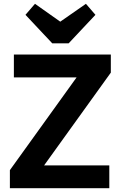

<svg xmlns="http://www.w3.org/2000/svg" viewBox="-20 -990 638 1010"><path d="M32 -95V0H555V-120H212L563 -608V-703H53V-583H383ZM114 -912 255 -762H341L482 -912L432 -970L297 -876L164 -970Z"/></svg>

Font: MV Cash SemiBold
Style: Regular
Weight: 600
Designer: Rodrigo Fuenzalida
Foundry: fragTYPE
Version: Version 1.100;Glyphs 3.1.2 (3151)